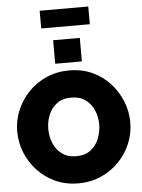

<svg xmlns="http://www.w3.org/2000/svg" viewBox="-69 -1161 903 1220"><g transform="rotate(-5 382.5 -551.0)"><path d="M381 6Q300 6 234 -24.5Q168 -55 120.5 -106.5Q73 -158 47.5 -222.5Q22 -287 22 -356Q22 -427 49 -491Q76 -555 124.5 -605.5Q173 -656 239.5 -685Q306 -714 385 -714Q466 -714 532 -683.5Q598 -653 645 -601Q692 -549 717.5 -484.5Q743 -420 743 -352Q743 -282 716.5 -218Q690 -154 641.5 -103.5Q593 -53 527 -23.5Q461 6 381 6ZM220 -354Q220 -307 237.5 -264Q255 -221 291.5 -194Q328 -167 383 -167Q440 -167 475.5 -195Q511 -223 528 -266.5Q545 -310 545 -356Q545 -404 527 -446Q509 -488 473 -514.5Q437 -541 382 -541Q326 -541 290 -513.5Q254 -486 237 -443.5Q220 -401 220 -354ZM300 -764V-914H470V-764ZM231 -995V-1108H541V-995Z"/></g></svg>

Font: Raleway Black
Style: Regular
Weight: 900
Designer: Matt McInerney, Pablo Impallari, Rodrigo Fuenzalida
Foundry: Matt McInerney, Pablo Impallari, Rodrigo Fuenzalida
Version: Version 4.026